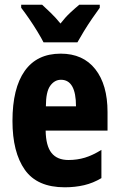

<svg xmlns="http://www.w3.org/2000/svg" viewBox="-20 -786 505 816"><path d="M238 -558Q333 -558 385 -492Q437 -426 437 -310V-231H174Q175 -166 199 -136Q223 -106 271 -106Q308 -106 341 -116Q374 -126 411 -149V-29Q376 -8 337.5 1Q299 10 255 10Q138 10 85.5 -64.5Q33 -139 33 -272Q33 -411 85 -484.5Q137 -558 238 -558ZM239 -447Q212 -447 193.5 -421.5Q175 -396 175 -334H303Q303 -447 239 -447ZM165 -606Q156 -624 139 -652Q122 -680 103 -707.5Q84 -735 70 -753V-766H159Q174 -752 195.5 -731.5Q217 -711 237 -686Q258 -713 278.5 -732Q299 -751 317 -766H404V-753Q390 -734 371.5 -707Q353 -680 336.5 -653Q320 -626 309 -606Z"/></svg>

Font: Noto Sans Gujarati ExtraCondensed ExtraBold
Style: Regular
Weight: 800
Width: 2
Designer: Jelle Bosma - Monotype Design Team, Universal Thirst
Foundry: Monotype Imaging Inc.
Version: Version 2.106; ttfautohint (v1.8.4.7-5d5b)